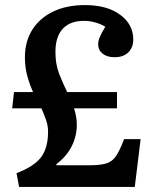

<svg xmlns="http://www.w3.org/2000/svg" viewBox="-20 -735 607 755"><path d="M55 0 45 -54Q115 -81 142 -117.5Q169 -154 169 -217Q169 -241 161 -263.5Q153 -286 143 -309H28L35 -373H110Q97 -402 87.5 -435.5Q78 -469 78 -510Q78 -572 107 -618Q136 -664 189 -689.5Q242 -715 314 -715Q401 -715 452.5 -677Q504 -639 504 -580Q504 -548 484.5 -529Q465 -510 431 -510Q401 -510 383.5 -524Q366 -538 366 -561Q366 -574 372 -588.5Q378 -603 394 -630Q378 -640 355.5 -646.5Q333 -653 310 -653Q256 -653 227 -622Q198 -591 198 -531Q198 -482 212.5 -445Q227 -408 244 -373H440V-309H271Q276 -294 279 -278Q282 -262 282 -245Q282 -199 261.5 -159Q241 -119 201 -89L203 -85H329Q373 -85 397 -92Q421 -99 436 -121Q451 -143 468 -188H533L510 0Z"/></svg>

Font: Literata 12pt Medium
Style: Regular
Weight: 500
Designer: Latin by Veronika Burian and Jose Scaglione. Greek by Irene Vlachou. Cyrillic by Vera Evstafieva.
Foundry: TypeTogether
Version: Version 3.002